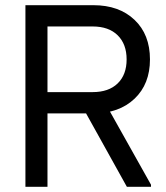

<svg xmlns="http://www.w3.org/2000/svg" viewBox="-20 -720 640 740"><path d="M78 0V-700H163V0ZM125 -283V-365H337Q399 -365 433.5 -398.5Q468 -432 468 -491H558Q558 -396 498.5 -339.5Q439 -283 340 -283ZM468 -491Q468 -550 433.5 -584Q399 -618 337 -618H125V-700H340Q439 -700 498.5 -643.5Q558 -587 558 -491ZM469 0 300 -304 378 -336 562 -8V0Z"/></svg>

Font: Fustat Medium
Style: Regular
Weight: 500
Designer: Mohamed Gaber, Khaled Hosny, Laura Garcia Mut
Foundry: Kief Type Foundry, Alif Type Foundry, Hard Type Foundry
Version: Version 1.007